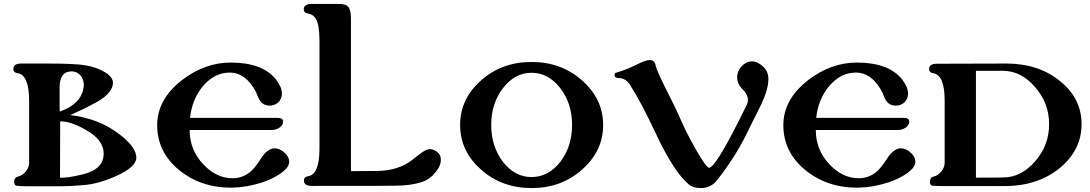

<svg xmlns="http://www.w3.org/2000/svg" viewBox="-20 -945 5539 976"><path d="M673 -143C673 -176 650 -211 603 -250C563 -283 519 -309 471 -328C425 -345 380 -355 337 -360C390 -384 426 -401 443 -411C516 -446 553 -484 554 -523C555 -542 542 -560 515 -577C488 -594 455 -606 415 -613C379 -619 316 -622 225 -622H88C61 -622 48 -613 48 -594C48 -582 55 -575 69 -573C108 -568 128 -521 128 -434V-118C128 -103 123 -89 113 -76C102 -61 87 -51 70 -47C58 -44 52 -35 52 -20C52 -9 56 -3 64 -1C79 1 99 2 122 2H282C321 2 361 0 403 -4C451 -7 506 -22 568 -49C638 -80 673 -112 673 -143ZM406 -518C405 -453 364 -406 284 -378C283 -375 283 -416 283 -500C283 -549 299 -576 331 -581C374 -588 403 -559 406 -518ZM501 -129C488 -94 452 -70 394 -57C343 -45 306 -40 285 -42L286 -328C326 -329 377 -310 439 -271C484 -240 507 -205 507 -165C507 -152 505 -140 501 -129Z M1436 -89C1445 -100 1450 -111 1450 -123C1450 -142 1439 -160 1417 -177C1403 -186 1389 -191 1376 -191C1352 -191 1328 -173 1305 -137C1284 -104 1265 -81 1248 -68C1223 -49 1195 -39 1162 -39C1107 -39 1057 -63 1013 -110C967 -159 944 -217 944 -284H1360C1375 -284 1388 -288 1399 -295C1412 -304 1419 -314 1419 -326C1419 -339 1410 -346 1391 -346H946C953 -411 976 -466 1014 -510C1053 -554 1097 -576 1147 -576C1202 -576 1247 -543 1282 -476C1293 -449 1301 -418 1334 -410C1339 -409 1345 -408 1350 -408C1385 -408 1413 -432 1413 -469C1413 -491 1403 -515 1383 -541C1338 -598 1261 -627 1153 -627C1065 -627 982 -597 904 -537C821 -472 779 -396 779 -309C779 -218 816 -142 890 -81C965 -20 1054 10 1159 9C1210 8 1261 -1 1314 -18C1369 -37 1410 -61 1436 -89Z M2194 -178C2184 -184 2174 -187 2165 -187C2141 -187 2106 -156 2074 -131C2027 -95 1968 -77 1898 -76L1764 -75V-849C1764 -910 1748 -925 1703 -925H1566C1538 -925 1524 -916 1524 -898C1524 -885 1531 -878 1546 -876C1564 -873 1577 -864 1586 -849C1598 -827 1604 -790 1604 -737V-188C1604 -101 1584 -54 1545 -49C1532 -47 1525 -40 1525 -28C1525 -9 1538 0 1565 0C1842 0 1983 0 1990 -1C2040 -1 2085 -7 2126 -20C2150 -28 2172 -43 2191 -66C2211 -89 2221 -111 2221 -133C2221 -153 2212 -168 2194 -178Z M3046 -310C3046 -398 3010 -473 2939 -536C2868 -599 2783 -630 2682 -630C2582 -630 2496 -599 2425 -536C2354 -473 2319 -398 2319 -310C2319 -221 2354 -146 2425 -83C2496 -20 2582 11 2682 11C2783 11 2868 -20 2939 -83C3010 -146 3046 -221 3046 -310ZM2888 -310C2888 -237 2868 -174 2828 -122C2788 -71 2739 -45 2682 -45C2625 -45 2577 -71 2537 -122C2497 -174 2477 -237 2477 -310C2477 -383 2497 -445 2537 -497C2577 -549 2625 -575 2682 -575C2739 -575 2788 -549 2828 -497C2868 -445 2888 -383 2888 -310Z M3850 -415C3874 -466 3886 -509 3886 -543C3886 -573 3874 -597 3849 -615C3834 -627 3818 -633 3802 -633C3762 -633 3727 -593 3727 -553C3727 -530 3736 -510 3754 -492C3773 -474 3782 -455 3782 -436C3782 -428 3780 -420 3776 -412C3673 -201 3610 -95 3585 -92C3576 -91 3554 -122 3518 -184C3482 -247 3453 -305 3430 -360C3423 -377 3401 -422 3363 -497C3332 -559 3316 -597 3313 -611C3310 -630 3299 -640 3282 -640C3269 -640 3244 -631 3207 -612C3178 -598 3147 -586 3114 -576C3107 -575 3104 -571 3104 -564C3104 -553 3112 -548 3127 -548C3149 -548 3168 -536 3183 -513C3222 -452 3264 -372 3311 -272C3374 -137 3431 -49 3482 -7C3497 5 3517 11 3542 11C3577 11 3605 -3 3626 -30C3695 -118 3749 -206 3790 -295Z M4619 -89C4628 -100 4633 -111 4633 -123C4633 -142 4622 -160 4600 -177C4586 -186 4572 -191 4559 -191C4535 -191 4511 -173 4488 -137C4467 -104 4448 -81 4431 -68C4406 -49 4378 -39 4345 -39C4290 -39 4240 -63 4196 -110C4150 -159 4127 -217 4127 -284H4543C4558 -284 4571 -288 4582 -295C4595 -304 4602 -314 4602 -326C4602 -339 4593 -346 4574 -346H4129C4136 -411 4159 -466 4197 -510C4236 -554 4280 -576 4330 -576C4385 -576 4430 -543 4465 -476C4476 -449 4484 -418 4517 -410C4522 -409 4528 -408 4533 -408C4568 -408 4596 -432 4596 -469C4596 -491 4586 -515 4566 -541C4521 -598 4444 -627 4336 -627C4248 -627 4165 -597 4087 -537C4004 -472 3962 -396 3962 -309C3962 -218 3999 -142 4073 -81C4148 -20 4237 10 4342 9C4393 8 4444 -1 4497 -18C4552 -37 4593 -61 4619 -89Z M5478 -314C5478 -402 5441 -475 5367 -534C5294 -593 5203 -622 5096 -622L4743 -621C4716 -621 4703 -612 4703 -594C4703 -582 4710 -575 4723 -573C4762 -568 4782 -521 4782 -434V-118C4782 -103 4777 -89 4767 -76C4756 -61 4742 -51 4725 -47C4713 -44 4707 -35 4707 -20C4707 -9 4711 -3 4719 -1C4734 0 4754 1 4777 1H5086C5197 1 5290 -29 5365 -89C5440 -150 5478 -225 5478 -314ZM5313 -314C5313 -241 5289 -178 5241 -124C5194 -70 5140 -43 5079 -43C5079 -42 5033 -42 4941 -42V-585C5032 -585 5078 -585 5078 -585C5139 -585 5194 -558 5241 -503C5289 -449 5313 -386 5313 -314Z"/></svg>

Font: GFS Jackson
Style: Regular
Weight: 400
Designer: George Matthiopoulos
Foundry: George Matthiopoulos
Version: Version 1.0